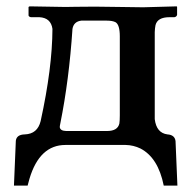

<svg xmlns="http://www.w3.org/2000/svg" viewBox="-20 -456 599 604"><path d="M168 -56.2Q169.4 -44.4 188 -43.9H316.9Q350.1 -43.9 355.5 -67.4Q356.9 -76.7 356.9 -92.8V-341.8Q356.9 -378.4 343.3 -386.2Q333.5 -391.1 315.9 -391.1H235.8Q211.9 -388.2 208 -365.2Q197.3 -204.6 169.9 -68.4Q168 -59.6 168 -56.2ZM186 0Q104.5 0 72.8 106Q69.3 117.2 66.9 127.9H23.9L29.8 -13.2Q32.2 -32.7 58.1 -33.2Q98.1 -34.7 107.9 -75.2Q144.5 -242.2 145 -365.2Q140.1 -399.9 104 -401.9H77.1Q70.8 -403.3 69.8 -407.2V-434.1L73.2 -436Q73.7 -436 186 -434.1Q193.8 -434.1 217.3 -434.6Q256.8 -435.1 278.8 -435.1Q300.8 -435.1 356.9 -434.1Q410.2 -433.1 430.2 -433.1L536.1 -436L537.1 -434.1V-409.2Q535.6 -403.3 528.8 -401.9H513.2Q475.6 -401.9 469.2 -377Q467.3 -367.7 466.8 -355V-81.1Q472.2 -37.6 506.8 -33.2Q529.8 -31.7 532.2 -12.2L538.1 127.9H495.1Q477.5 40 421.9 11.2Q399.9 0.5 375 0Z"/></svg>

Font: Linux Libertine O
Style: Semibold
Weight: 700
Designer: Philipp H. Poll
Foundry: Philipp H. Poll
Version: Version 5.0.0